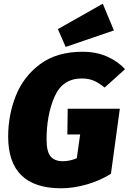

<svg xmlns="http://www.w3.org/2000/svg" viewBox="-20 -995 694 1035"><path d="M654 -622 544 -523Q512 -549 484.5 -560.5Q457 -572 421 -572Q317 -572 274 -473.5Q231 -375 231 -243Q231 -178 252.5 -152Q274 -126 319 -126Q356 -126 394 -142L412 -270H343L345 -409H626L578 -58Q519 -21 447 -0.5Q375 20 310 20Q24 20 24 -259Q24 -374 65 -478Q106 -582 196 -649Q286 -716 425 -716Q499 -716 557.5 -690Q616 -664 654 -622ZM594 -831 334 -742 292 -838 534 -975Z"/></svg>

Font: FiraGO Heavy
Style: Italic
Weight: 900
Italic angle: -8°
Designer: bBox Type GmbH
Foundry: bBox Type GmbH
Version: Version 1.001